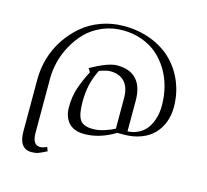

<svg xmlns="http://www.w3.org/2000/svg" viewBox="-123 -845 1282 1187"><g transform="rotate(15 517.5 -251.5)"><path d="M95.2 87.9V-245.1Q95.2 -314 114.7 -381.1Q134.3 -448.2 172.6 -505.9Q210.9 -563.5 262.7 -607.7Q314.5 -651.9 383.3 -677Q452.1 -702.1 528.8 -702.1Q623.5 -702.1 703.6 -671.1Q783.7 -640.1 838.6 -585.9Q893.6 -531.7 924.3 -456.8Q955.1 -381.8 955.1 -295.9Q955.1 -245.1 938.7 -201.4Q922.4 -157.7 891.1 -124.5Q859.9 -91.3 810.5 -72.3Q761.2 -53.2 699.2 -53.2H658.2Q559.1 6.8 461.9 6.8Q431.6 6.8 408.2 -1.2Q384.8 -9.3 369.9 -22.2Q355 -35.2 345.5 -53.2Q335.9 -71.3 332 -89.8Q328.1 -108.4 328.1 -128.9Q328.1 -197.3 346.7 -252.9Q365.2 -308.6 397.9 -371.1L383.8 -394Q492.7 -456.1 550.8 -456.1Q632.3 -456.1 674.6 -410.2Q716.8 -364.3 716.8 -274.9V-78.1Q758.8 -81.1 791.3 -99.1Q823.7 -117.2 842.8 -146.5Q861.8 -175.8 871.3 -211.2Q880.9 -246.6 880.9 -287.1Q880.9 -349.1 866 -406.5Q851.1 -463.9 821.3 -512.7Q791.5 -561.5 749.8 -597.7Q708 -633.8 651.1 -654.3Q594.2 -674.8 528.8 -674.8Q459 -674.8 398.7 -648.9Q338.4 -623 297.1 -581.3Q255.9 -539.6 226.6 -486.3Q197.3 -433.1 183.6 -378.4Q169.9 -323.7 169.9 -272V76.2Q169.9 154.8 219.2 154.8Q236.3 154.8 262.2 143.1L272 168Q236.3 186.5 218 192.9Q199.7 199.2 174.8 199.2Q137.2 199.2 116.2 171.9Q95.2 144.5 95.2 87.9ZM400.9 -182.1Q400.9 -102.1 422.4 -69.6Q443.8 -37.1 506.8 -37.1Q540.5 -37.1 579.1 -49.6Q617.7 -62 643.1 -76.2V-270Q643.1 -339.8 610.6 -375Q578.1 -410.2 518.1 -410.2Q494.6 -410.2 449.2 -394Q421.9 -338.9 411.4 -289.1Q400.9 -239.3 400.9 -182.1Z"/></g></svg>

Font: Dehuti Alt
Style: Book
Weight: 400
Version: Version 1.2